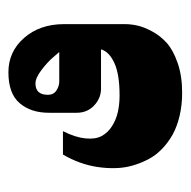

<svg xmlns="http://www.w3.org/2000/svg" viewBox="-18 -334 449 452"><g transform="rotate(-90 206.0 -107.5)"><path d="M214.3 97.3Q253.7 97.3 284 86.8Q314.3 76.3 331.2 61.3Q348 46.3 358.5 26.8Q369 7.3 372.3 -8Q375.7 -23.3 375.7 -37.3V-180.7Q375.7 -237.7 343.3 -274.7Q311 -311.7 262.3 -311.7Q212.3 -311.7 189.7 -285.3Q167 -259 167 -216V-150.7Q167 -123 188.7 -106Q204.3 -93.7 224 -93.7H316.3Q311 -74.7 284.3 -62.3Q257.7 -50 207.7 -50Q187 -50 169 -54Q151 -58 135.5 -67.8Q120 -77.7 112.2 -92.3Q104.3 -107 106.7 -130.5Q109 -154 123.7 -183.3H68.7Q57.7 -164.7 50.2 -144.2Q42.7 -123.7 39.5 -102.8Q36.3 -82 36.7 -61Q37 -40 42.5 -20.3Q48 -0.7 57.2 17Q66.3 34.7 81.3 49.3Q96.3 64 115.3 74.7Q134.3 85.3 159.7 91.3Q185 97.3 214.3 97.3ZM236 -248Q249 -248 267.5 -234Q286 -220 298 -206L310 -192H240.7Q229.7 -192 219.5 -198.7Q209.3 -205.3 209.3 -218.7Q209.3 -248 236 -248Z"/></g></svg>

Font: Jomhuria
Style: Regular
Weight: 400
Designer: Arabic design by Kourosh Beigpour, Latin design by Eben Sorkin, engineering by Lasse Fister and Khaled Hosney
Version: Version 1.0010